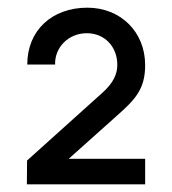

<svg xmlns="http://www.w3.org/2000/svg" viewBox="-20 -750 448 500"><path d="M358 -270V-336.5H159L282 -446.5C332 -490.5 358 -517.5 358 -580.5C358 -667.5 293.5 -730 207.5 -730C115.5 -730 51 -671 51 -582H123.5C122 -625.5 157.5 -663.5 206 -663.5C252.5 -663.5 285.5 -628.5 285.5 -581C285.5 -557.5 275.5 -533.5 244.5 -506.5L50.5 -332L50 -270Z"/></svg>

Font: Manrope SemiBold
Style: Regular
Weight: 600
Designer: Mikhail Sharanda
Foundry: Mikhail Sharanda
Version: Version 4.505